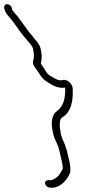

<svg xmlns="http://www.w3.org/2000/svg" viewBox="-149 -718 466 916"><path d="M-129 -679 -126 -670C-124 -661 -118 -651 -108 -640C-89 -620 -81 -605 -64 -583C-49 -560 -29 -537 -12 -517C-8 -513 6 -496 8 -488C13 -467 15 -445 10 -432C4 -413 14 -401 26 -385C40 -365 51 -343 71 -331C95 -314 126 -294 162 -300V-299C163 -251 155 -213 125 -190C99 -173 92 -136 103 -89C104 -82 105 -77 107 -72C109 -62 117 -46 121 -37L126 -25C128 -21 130 -16 131 -10C134 -3 135 3 136 9L146 52C148 59 149 67 150 76C153 91 146 95 140 105C134 116 131 121 121 128C112 134 105 142 89 142L82 141C73 141 64 148 66 158C69 169 78 177 89 177L96 178C111 178 121 174 132 169C157 155 173 134 184 109C189 98 187 72 182 52L172 9C171 3 169 -4 166 -11C160 -36 148 -51 143 -73C141 -77 140 -82 140 -88C139 -93 138 -100 137 -107L136 -125L138 -143C139 -151 144 -155 151 -160C190 -185 200 -234 198 -293C199 -316 172 -343 150 -336C130 -329 103 -350 87 -358C78 -365 73 -373 67 -382C64 -389 51 -406 46 -414V-416C49 -429 50 -436 50 -451L48 -469C47 -476 45 -483 44 -489C42 -497 37 -506 30 -516C12 -539 0 -551 -17 -574L-65 -640C-71 -647 -86 -662 -91 -672L-93 -681C-95 -691 -107 -698 -116 -698C-126 -698 -131 -688 -129 -679Z"/></svg>

Font: Stray Cat
Style: OpObl
Weight: 400
Version: Version 1.0